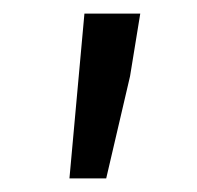

<svg xmlns="http://www.w3.org/2000/svg" viewBox="-20 -710 290 282"><path d="M82 -448H136L171 -598L186 -690H104Z"/></svg>

Font: DAIFUKU Sans
Style: Regular
Weight: 400
Designer: Original font ‘Source Han Sans JP’ : Paul D. Hunt
Foundry: Daifuku
Version: Version 1.000